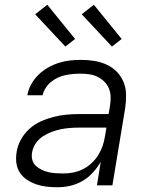

<svg xmlns="http://www.w3.org/2000/svg" viewBox="-20 -780 640 808"><path d="M222 8Q199 8 176.5 5.5Q154 3 133.5 -4Q113 -11 94.5 -23Q76 -35 64 -53Q52 -71 49 -93.5Q46 -116 50 -140Q54 -167 68 -192.5Q82 -218 103.5 -237.5Q125 -257 151.5 -269Q178 -281 205.5 -288Q233 -295 260 -297.5Q287 -300 314 -300H437L443 -335Q446 -354 445.5 -373Q445 -392 438 -408.5Q431 -425 418 -437.5Q405 -450 389 -457.5Q373 -465 355 -467.5Q337 -470 318 -470Q302 -470 286 -468.5Q270 -467 254 -463.5Q238 -460 223 -453Q208 -446 194.5 -435Q181 -424 172 -409.5Q163 -395 159 -379H95Q99 -403 111.5 -425.5Q124 -448 142 -465.5Q160 -483 182 -495.5Q204 -508 227.5 -515.5Q251 -523 274.5 -525.5Q298 -528 322 -528Q350 -528 377.5 -523.5Q405 -519 429 -508Q453 -497 471.5 -478Q490 -459 500 -434.5Q510 -410 510.5 -382Q511 -354 507 -326L453 0H388L404 -99Q390 -75 370.5 -53.5Q351 -32 326.5 -18Q302 -4 275.5 2Q249 8 222 8ZM247 -50Q267 -50 288 -54Q309 -58 329 -68Q349 -78 365.5 -93.5Q382 -109 393.5 -127.5Q405 -146 412 -166.5Q419 -187 422 -208L428 -243H314Q295 -243 275 -241.5Q255 -240 235.5 -236Q216 -232 196.5 -224.5Q177 -217 159.5 -205.5Q142 -194 130 -176Q118 -158 115 -138Q112 -122 116 -107Q120 -92 131 -82Q142 -72 155.5 -65.5Q169 -59 184 -55.5Q199 -52 215 -51Q231 -50 247 -50ZM451 -584 324 -720 375 -760 492 -616ZM255 -584 128 -720 179 -760 296 -616Z"/></svg>

Font: Iosevka Light Extended Oblique
Style: Regular
Weight: 300
Width: 7
Italic angle: -9°
Monospace: yes
Designer: Belleve Invis
Foundry: Belleve Invis
Version: Version 32.5.0; ttfautohint (v1.8.4)